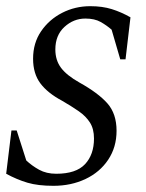

<svg xmlns="http://www.w3.org/2000/svg" viewBox="-20 -591 472 621"><path d="M153 10Q103 10 69 0Q35 -10 0 -29L17 -169H34L65 -72Q83 -55 106.5 -42Q130 -29 162 -29Q226 -29 255 -60Q284 -91 284 -143Q284 -174 271 -194.5Q258 -215 235 -231Q212 -247 181 -265Q134 -290 110.5 -321.5Q87 -353 87 -401Q87 -452 113 -490Q139 -528 181 -549.5Q223 -571 272 -571Q311 -571 341.5 -561.5Q372 -552 402 -535L386 -399H369L341 -495Q325 -509 305.5 -520Q286 -531 256 -531Q218 -531 188.5 -504Q159 -477 159 -431Q159 -396 177.5 -371.5Q196 -347 237 -324Q298 -290 327.5 -256.5Q357 -223 357 -168Q357 -115 330 -74.5Q303 -34 256.5 -12Q210 10 153 10Z"/></svg>

Font: Spectral SC
Style: Italic
Weight: 400
Italic angle: -10°
Designer: Jean-Baptiste Levee
Foundry: Production Type
Version: Version 2.001